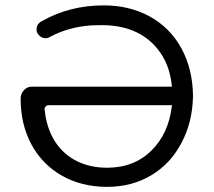

<svg xmlns="http://www.w3.org/2000/svg" viewBox="-20 -707 813 731"><path d="M375 -686.5Q244.1 -686.5 138.7 -626Q131.8 -623 128.9 -619.1Q119.1 -610.4 119.1 -593.8Q119.1 -582 129.4 -571.8Q139.6 -561.5 153.3 -561.5Q162.1 -561.5 168 -565.4Q240.2 -604.5 328.1 -610.4Q346.7 -611.3 367.2 -611.3Q505.9 -611.3 579.1 -521.5Q625 -465.8 633.8 -383.8L634.8 -377H99.6Q84 -377 71.3 -363.8Q58.6 -350.6 58.6 -331.1Q58.6 -233.4 99.6 -157.2Q140.6 -81.1 215.8 -38.1Q290 3.9 385.7 4.4Q481.4 4.9 555.7 -39.6Q629.9 -84 670.9 -163.1Q712.9 -241.2 714.8 -340.8Q713.9 -443.4 670.9 -522.5Q627.9 -601.6 549.8 -644.5Q472.7 -686.5 375 -686.5ZM557.6 -134.8Q491.2 -68.4 387.7 -68.4Q318.4 -68.4 265.6 -97.2Q212.9 -126 182.6 -179.7Q156.2 -227.5 150.4 -287.1Q149.4 -289.1 149.4 -290Q149.4 -291 149.9 -292.5Q150.4 -293.9 150.4 -295.9Q153.3 -306.6 168 -306.6H634.8L633.8 -299.8Q621.1 -198.2 557.6 -134.8Z"/></svg>

Font: FakePearl
Style: Light
Weight: 350
Version: Version 1.2